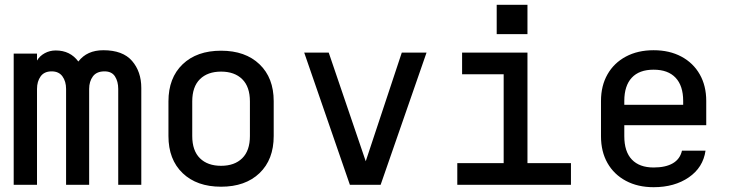

<svg xmlns="http://www.w3.org/2000/svg" viewBox="-20 -769 3040 799"><path d="M37 0V-546H134V-517Q145 -536 166 -547.5Q187 -559 212 -559Q272 -559 306 -513Q342 -560 410 -560Q491 -560 529.5 -515.5Q568 -471 568 -403V0H472V-399Q472 -430 458.5 -451Q445 -472 415 -472Q382 -472 366.5 -451Q351 -430 351 -399V0H255V-399Q255 -430 240 -451Q225 -472 195 -472Q164 -472 149 -451Q134 -430 134 -399V0Z M900 8Q799 8 740 -48.5Q681 -105 681 -203V-347Q681 -445 740 -501.5Q799 -558 900 -558Q1001 -558 1060 -501.5Q1119 -445 1119 -348V-203Q1119 -105 1060 -48.5Q1001 8 900 8ZM900 -79Q956 -79 988 -110.5Q1020 -142 1020 -203V-347Q1020 -408 988 -439.5Q956 -471 900 -471Q844 -471 812 -439.5Q780 -408 780 -347V-203Q780 -142 812 -110.5Q844 -79 900 -79Z M1436 0 1246 -550H1348L1502 -98L1652 -550H1755L1564 0Z M1883 0V-90H2076V-460H1903V-550H2175V-90H2356V0ZM2047 -749H2175V-627H2047Z M2700 10Q2634 10 2584.5 -16.5Q2535 -43 2508 -90.5Q2481 -138 2481 -202V-349Q2481 -412 2508 -459.5Q2535 -507 2584.5 -533.5Q2634 -560 2700 -560Q2766 -560 2815.5 -533.5Q2865 -507 2892 -459.5Q2919 -412 2919 -349V-248H2578V-202Q2578 -138 2609.5 -105Q2641 -72 2700 -72Q2750 -72 2780 -89.5Q2810 -107 2818 -142H2916Q2906 -72 2846.5 -31Q2787 10 2700 10ZM2578 -333H2823V-349Q2823 -412 2791.5 -445.5Q2760 -479 2700 -479Q2640 -479 2609 -445.5Q2578 -412 2578 -349Z"/></svg>

Font: Tiny Medium
Style: Regular
Weight: 500
Monospace: yes
Designer: Philipp Nurullin, Konstantin Bulenkov
Foundry: JetBrains
Version: Version 2.251; ttfautohint (v1.8.4.7-5d5b)